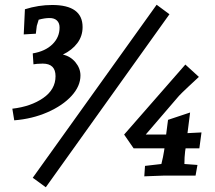

<svg xmlns="http://www.w3.org/2000/svg" viewBox="-20 -740 905 809"><path d="M214 -419Q214 -472 160 -472Q148 -472 136.5 -471Q125 -470 121 -469L118 -515Q171 -524 201 -553.5Q231 -583 231 -624Q231 -643 220 -653.5Q209 -664 189 -664Q168 -664 143 -657Q135 -633 135 -631L131 -598L80 -595L85 -701Q142 -719 200 -719Q328 -719 328 -626Q328 -588 306 -558.5Q284 -529 245 -510Q277 -503 298 -477.5Q319 -452 319 -422Q319 -377 281.5 -336Q244 -295 180 -267Q116 -239 40 -233L32 -282Q110 -291 162 -327Q214 -363 214 -419ZM118 9 640 -720 694 -680 173 49ZM503 -173 761 -468 818 -416Q807 -406 774.5 -375.5Q742 -345 734 -336L594 -173H680L688 -235L781 -266L770 -179L829 -182L820 -115H762L760 -102Q757 -78 757 -49L812 -45L804 0H668L614 2L588 3L591 -41L660 -49Q668 -81 671 -102L673 -115H543Z"/></svg>

Font: Andada Pro
Style: Bold Italic
Weight: 700
Italic angle: -7°
Designer: Carolina Giovagnoli
Foundry: Huerta Tipografica
Version: Version 3.005; ttfautohint (v1.8.4)